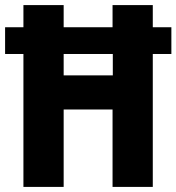

<svg xmlns="http://www.w3.org/2000/svg" viewBox="-23 -734 693 754"><path d="M69 0H227V-304H419V0H577V-522H650V-627H577V-714H419V-627H227V-714H69V-627H-3V-522H69ZM227 -438V-522H420V-438Z"/></svg>

Font: Noto Sans Lao Looped Condensed ExtraBold
Style: Regular
Weight: 800
Width: 3
Designer: Mark Frömberg, Ben Mitchell
Foundry: The Fontpad Ltd
Version: Version 1.002